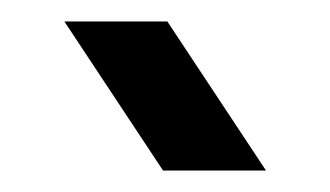

<svg xmlns="http://www.w3.org/2000/svg" viewBox="-20 -820 308 179"><path d="M40 -800H136L228 -661H132Z"/></svg>

Font: Big Shoulders Display Black
Style: Regular
Weight: 900
Designer: Patric King
Foundry: XO Type Co
Version: Version 1.000; ttfautohint (v1.8.2)